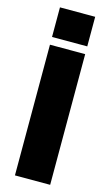

<svg xmlns="http://www.w3.org/2000/svg" viewBox="-142 -1004 605 1053"><g transform="rotate(15 160.0 -477.0)"><path d="M260 -742V0H60V-742ZM260 -786H60V-954H260Z"/></g></svg>

Font: Morrison Black
Style: Regular
Weight: 900
Designer: Pablo Impallari, Rodrigo Fuenzalida (Modified by Dan O. Williams)
Version: Version 0.03;June 6, 2019;FontCreator 11.5.0.2425 64-bit; tt